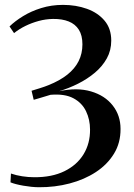

<svg xmlns="http://www.w3.org/2000/svg" viewBox="-20 -772 561 806"><path d="M142 14Q112 13.5 77.8 7.5Q43.5 1.5 24 -6.5L26 -43.5Q47.5 -36 73.2 -32Q99 -28 123.5 -28Q197.5 -27.5 250.2 -53.2Q303 -79 330.8 -124.5Q358.5 -170 358 -228Q358 -270 341.2 -305Q324.5 -340 288.2 -359.5Q252 -379 192 -374Q183.5 -371.5 169.5 -367.2Q155.5 -363 142.2 -359Q129 -355 121.5 -353L112.5 -391Q129 -396 148.2 -402Q167.5 -408 183.5 -414.5Q231 -433.5 262.5 -458.5Q294 -483.5 310 -515.2Q326 -547 326 -586Q326 -623.5 311 -647.2Q296 -671 268.2 -682Q240.5 -693 202.5 -692.5Q172 -692 142.5 -684Q113 -676 86.5 -663Q60 -650 39 -633L20 -661Q43 -683.5 76.8 -704.2Q110.5 -725 153.2 -738.2Q196 -751.5 244.5 -751.5Q299 -751.5 345 -735Q391 -718.5 419 -685.2Q447 -652 447 -601.5Q447 -560.5 428.5 -527Q410 -493.5 378.5 -467Q347 -440.5 308.2 -421Q269.5 -401.5 228 -389Q304 -405.5 362.2 -388.2Q420.5 -371 453.2 -329.2Q486 -287.5 486 -231Q486.5 -172.5 458.5 -126.8Q430.5 -81 382.2 -49.5Q334 -18 272.2 -1.8Q210.5 14.5 142 14Z"/></svg>

Font: Merriweather 120pt Medium
Style: Regular
Weight: 500
Version: Version 2.100